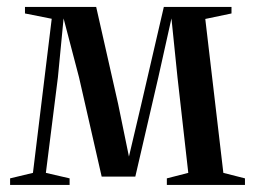

<svg xmlns="http://www.w3.org/2000/svg" viewBox="-20 -522 720 542"><path d="M8.5 0V-18.5L73 -34L126 -469L50.5 -484V-502.5H251.5L313.5 -228.5L344 -80L379 -228.5L442.5 -502.5H633.5V-484L559.5 -468.5L610.5 -34L671.5 -18.5V0H451V-18.5L511.5 -34L481 -304L464 -470L427 -304L362 -23.5H267L203 -304L159.5 -470L143.5 -304L109.5 -34L176.5 -18.5V0Z"/></svg>

Font: Merriweather 144pt
Style: Regular
Weight: 400
Version: Version 2.100